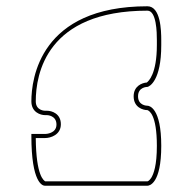

<svg xmlns="http://www.w3.org/2000/svg" viewBox="-20 -548 614 612"><path d="M94 -108H124C141 -108 174 -118 174 -152C174 -186 145 -195 130 -195H124C123 -195 94 -195 94 -225C94 -312 128 -514 450 -514C479 -514 480 -444 480 -420V-405C480 -311 453 -289 448 -285C433 -284 406 -274 406 -241C406 -206 435 -197 450 -197C455 -195 480 -184 480 -83C480 -21 470 6 462 19C456 28 451 30 450 30H124C120 27 95 14 94 -108ZM450 -528C107 -528 80 -296 80 -225C80 -190 109 -181 124 -181H130C131 -181 160 -180 160 -151C160 -122 126 -121 124 -121H80V-115C80 36 116 44 123 44H450C456 44 494 38 494 -83C494 -204 456 -211 450 -211C449 -211 420 -211 420 -241C420 -271 449 -271 450 -271C456 -272 494 -290 494 -404V-420C494 -451 492 -528 450 -528Z"/></svg>

Font: Platiipus Light
Style: Light
Weight: 400
Version: Version 001.000